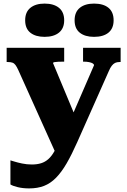

<svg xmlns="http://www.w3.org/2000/svg" viewBox="-20 -807 708 1068"><path d="M414 -123 357 -28 297 61 81 -419Q73 -436 66 -445.5Q59 -455 49 -458.5Q39 -462 23 -462H17V-541H337V-464H332Q318 -464 304.5 -463.5Q291 -463 283 -461.5Q275 -460 275 -456ZM410 -17Q379 53 350.5 102Q322 151 291.5 182Q261 213 225 227Q189 241 142 241Q107 241 78.5 234Q50 227 38 219V85Q42 86 59.5 91.5Q77 97 103 102.5Q129 108 157 108Q186 108 208.5 101Q231 94 249 78Q267 62 282.5 34.5Q298 7 312 -34L347 -84L503 -444Q503 -450 495.5 -454.5Q488 -459 475 -461.5Q462 -464 447 -464H442V-541H651V-462H645Q630 -462 620 -457Q610 -452 601.5 -441Q593 -430 585 -411ZM337 -694Q337 -649 308 -625.5Q279 -602 228 -602Q178 -602 149 -625Q120 -648 120 -694Q120 -740 149 -763.5Q178 -787 228 -787Q279 -787 308 -763.5Q337 -740 337 -694ZM612 -694Q612 -649 583.5 -625.5Q555 -602 503 -602Q453 -602 424 -625Q395 -648 395 -694Q395 -740 424 -763.5Q453 -787 503 -787Q555 -787 583.5 -763.5Q612 -740 612 -694Z"/></svg>

Font: Roboto Serif 20pt ExtraBold
Style: Regular
Weight: 800
Version: Version 1.008